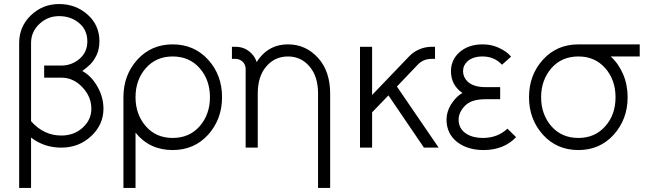

<svg xmlns="http://www.w3.org/2000/svg" viewBox="-20 -732 3201 952"><path d="M273 -712Q191 -712 132 -655Q75 -599 75 -519V200H134V-50Q199 0 284 0Q371 0 432 -57Q493 -114 493 -193Q493 -220 486 -247Q479 -274 464 -301Q434 -355 388 -380Q409 -395 425.5 -411Q442 -427 452 -446Q463 -464 468 -484.5Q473 -505 473 -527Q473 -607 415 -659Q356 -712 273 -712ZM134 -131V-519Q134 -574 175 -613Q216 -652 273 -652Q332 -652 373 -617Q413 -583 413 -527Q413 -473 374 -440Q335 -407 284 -407H199V-347H284Q344 -347 389 -299Q433 -252 433 -193Q433 -138 390 -99Q347 -60 284 -60Q197 -60 134 -131Z M836 -452Q919 -452 970 -394Q1021 -336 1021 -250Q1021 -165 970 -106Q919 -48 836 -48Q754 -48 703 -106Q652 -165 652 -250Q652 -336 703 -394Q754 -452 836 -452ZM836 -512Q730 -512 661 -436Q592 -360 592 -250V200H652V-74Q722 12 836 12Q943 12 1012 -64Q1081 -141 1081 -250Q1081 -360 1012 -436Q943 -512 836 -512Z M1617 200V-268Q1617 -323 1602 -367.5Q1587 -412 1557 -445Q1496 -512 1408 -512Q1321 -512 1268 -446Q1264 -441 1260 -435.5Q1256 -430 1253 -424Q1249 -436 1242.5 -447Q1236 -458 1226 -468Q1194 -500 1148 -500H1130V-440H1148Q1169 -440 1184 -425Q1198 -411 1198 -390V0H1216H1246H1258V-268Q1258 -353 1300 -402Q1342 -452 1408 -452Q1473 -452 1515 -402Q1557 -353 1557 -268V200Z M1765 -500V0H1825V-175L1906 -259L2082 0H2155L1948 -303L2053 -413Q2080 -440 2120 -440H2137V-500H2120Q2087 -500 2056 -486Q2043 -480 2032 -472.5Q2021 -465 2010 -454L1825 -261V-500Z M2460 -300H2387Q2327 -300 2298 -328Q2276 -350 2276 -379Q2276 -408 2298 -428Q2325 -452 2373 -452Q2431 -452 2469 -411L2514 -451Q2503 -465 2487 -476Q2471 -487 2451 -496Q2416 -512 2373 -512Q2302 -512 2257 -472Q2216 -434 2216 -379Q2216 -310 2273 -271Q2254 -260 2240 -245Q2226 -230 2215 -212Q2194 -176 2194 -139Q2194 -68 2249 -26Q2301 12 2377 12Q2478 12 2539 -52L2496 -94Q2448 -49 2377 -48Q2318 -48 2285 -74Q2254 -98 2254 -139Q2254 -176 2287 -209Q2318 -240 2387 -240H2460Z M2848 -512Q2741 -512 2672 -436Q2603 -360 2603 -250Q2603 -141 2672 -64Q2741 12 2848 12Q2954 12 3023 -64Q3092 -141 3092 -250Q3092 -280 3086.5 -308.5Q3081 -337 3070 -363Q3059 -389 3043.5 -411.5Q3028 -434 3008 -452H3152V-512ZM2848 -452Q2930 -452 2981 -394Q3032 -336 3032 -250Q3032 -207 3019.5 -171Q3007 -135 2981 -106Q2930 -48 2848 -48Q2765 -48 2714 -106Q2663 -165 2663 -250Q2663 -293 2676 -329Q2689 -365 2714 -394Q2765 -452 2848 -452Z"/></svg>

Font: Unageo
Style: Light
Weight: 300
Designer: Richard Sepsi
Foundry: Richard Sepsi
Version: Version 2.000